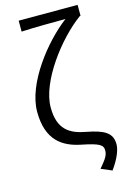

<svg xmlns="http://www.w3.org/2000/svg" viewBox="-146 -864 758 1136"><g transform="rotate(-15 233.0 -296.0)"><path d="M396 204C440 144 459 92 459 60C459 -12 409 -37 305 -57C205 -75 139 -117 139 -251C139 -408 309 -630 446 -729H450V-796H89V-729C161 -733 295 -734 359 -734C225 -633 55 -419 55 -247C55 -70 148 -13 259 9C363 30 385 44 385 77C385 108 371 127 330 176Z"/></g></svg>

Font: Noto Sans HK DemiLight
Style: Regular
Weight: 350
Designer: Ryoko NISHIZUKA 西塚涼子 (kana, bopomofo & ideographs); Paul D. Hunt (Latin, Greek & Cyrillic); Sandoll Communications 산돌커뮤니
Foundry: Adobe
Version: Version 2.004;hotconv 1.0.118;makeotfexe 2.5.65603